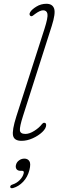

<svg xmlns="http://www.w3.org/2000/svg" viewBox="-20 -737 314 1015"><path d="M253.5 -599.5 101.5 -123.5Q83.5 -67 85.2 -48Q87 -29 114.5 -29Q135.5 -29 161.2 -45.2Q187 -61.5 201 -80Q207 -88 213.5 -88Q224 -88 224 -76Q224 -58.5 203.5 -39Q183 -19.5 153 -6Q123 7.5 94 7.5Q55 7.5 49 -20.2Q43 -48 66.5 -122L215 -584Q234.5 -645 230.8 -663.8Q227 -682.5 208 -682.5Q192 -682.5 166 -663.5Q160.5 -659.5 154 -654.5Q147.5 -649.5 141.5 -652.5Q138 -654 136.5 -659.8Q135 -665.5 140 -673.5Q148.5 -687.5 172.5 -702.2Q196.5 -717 225.5 -717Q257 -717 266 -692Q275 -667 253.5 -599.5ZM88.5 166Q73.5 166 67.2 156.8Q61 147.5 64.5 134.5Q68 120 80.8 110.8Q93.5 101.5 109 101.5Q126.5 101.5 135.2 114.8Q144 128 135.5 162Q126 199 102.5 223.8Q79 248.5 49.5 257Q36 260.5 34 252Q33 242.5 46 238.5Q68 231.5 84.2 215Q100.5 198.5 105 180Q109 166 96.5 166Z"/></svg>

Font: Fraunces 9pt S100 Thin
Style: Italic
Weight: 100
Italic angle: -16°
Version: Version 1.000; ttfautohint (v1.8.3)